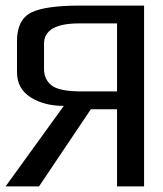

<svg xmlns="http://www.w3.org/2000/svg" viewBox="-25 -669 584 689"><path d="M204 -289Q133 -289 84.5 -320Q36 -351 36 -410V-522Q36 -598 87 -624Q137 -649 264 -649H492V0H395V-277H301L115 0H-5ZM133 -512V-422Q133 -383 161 -362Q188 -341 268 -341H395V-585H259Q133 -585 133 -512Z"/></svg>

Font: Gamestation Display
Style: Regular
Weight: 400
Designer: Jonas Hecksher
Foundry: Jonas Hecksher, Playtypeª, e-types AS
Version: Version 1.003